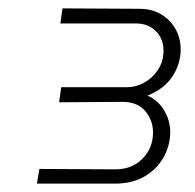

<svg xmlns="http://www.w3.org/2000/svg" viewBox="-20 -721 465 458"><path d="M68 -283 74 -318 255 -317Q295 -317 320 -342.5Q345 -368 345 -405Q345 -434 326.5 -456Q308 -478 272 -478L121 -477L126 -513H282Q305 -513 325 -524.5Q345 -536 357.5 -555.5Q370 -575 370 -600Q370 -629 351.5 -647Q333 -665 305 -665H124L129 -701L313 -700Q342 -700 364 -687Q386 -674 398.5 -652Q411 -630 411 -603Q411 -569 391.5 -539Q372 -509 332 -493Q358 -481 372 -457Q386 -433 386 -406Q386 -374 370 -345.5Q354 -317 324.5 -300Q295 -283 255 -283Z"/></svg>

Font: MuseoModerno ExtraLight
Style: Italic
Weight: 250
Italic angle: -9°
Designer: Pablo Cosgaya, Héctor Gatti, Marcela Romero, and the Authors of The MuseoModerno Project.
Foundry: Omnibus-Type Team
Version: Version 1.003